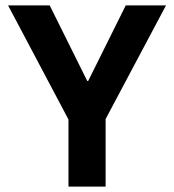

<svg xmlns="http://www.w3.org/2000/svg" viewBox="-20 -695 648 715"><path d="M235 0V-250L10 -675H165L305 -393.3H308.3L448.3 -675H598.3L373.3 -251.7V0Z"/></svg>

Font: Funnel Sans
Style: Bold
Weight: 700
Designer: NORD ID, Kristian Moeller
Foundry: Dicotype
Version: Version 1.000